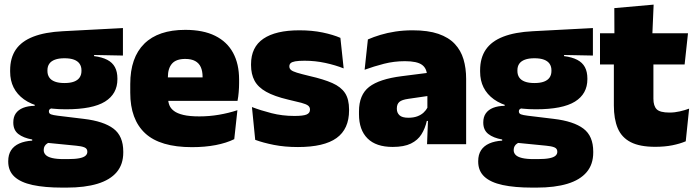

<svg xmlns="http://www.w3.org/2000/svg" viewBox="-20 -640 3088 852"><path d="M272.5 -155Q147.5 -155 86.2 -199.2Q25 -243.5 25 -322V-328Q25 -383 50.2 -420Q75.5 -457 127.5 -477.2Q179.5 -497.5 259.5 -501.5L525.5 -515.5V-393.5L397.5 -396V-391Q433 -386.5 456 -374.5Q479 -362.5 490 -342Q501 -321.5 501 -291.5V-288.5Q501 -223.5 446 -189.2Q391 -155 272.5 -155ZM263.5 66H280Q313 66 332 62.2Q351 58.5 359.2 51.2Q367.5 44 367.5 34V33Q367.5 19 354.2 13.8Q341 8.5 318 6.5L171 -8L208.5 -10.5Q198 -8.5 190.2 -3.8Q182.5 1 178.2 8.2Q174 15.5 174 25.5V26.5Q174 38.5 182.8 47.5Q191.5 56.5 211.2 61.2Q231 66 263.5 66ZM255.5 192.5Q178.5 192.5 125 181Q71.5 169.5 44 144Q16.5 118.5 16.5 77V75Q16.5 46.5 29 27Q41.5 7.5 65.5 -3.2Q89.5 -14 123 -16V-21Q83.5 -28 61.2 -45.5Q39 -63 39 -96V-97Q39 -121 50.2 -137Q61.5 -153 82.8 -161.5Q104 -170 134 -170.5V-190L251.5 -160H220Q208 -160 202.5 -156.5Q197 -153 197 -146V-145.5Q197 -136 206.5 -132.5Q216 -129 236.5 -126.5L352 -112.5Q440 -102 483.5 -69.2Q527 -36.5 527 33V36.5Q527 89.5 497.8 124Q468.5 158.5 412.5 175.5Q356.5 192.5 276 192.5ZM266 -271.5Q292 -271.5 308.5 -277.8Q325 -284 333.2 -296Q341.5 -308 341.5 -325V-328Q341.5 -345 333.2 -357Q325 -369 308.5 -375.2Q292 -381.5 266 -381.5Q240.5 -381.5 223.8 -375.2Q207 -369 198.8 -357.2Q190.5 -345.5 190.5 -328V-325Q190.5 -308 198.8 -296Q207 -284 223.8 -277.8Q240.5 -271.5 266 -271.5Z M832 13Q690.5 13 624.2 -48.5Q558 -110 558 -228.5V-267Q558 -384.5 620.2 -446Q682.5 -507.5 802 -507.5Q881.5 -507.5 934.5 -481.2Q987.5 -455 1014.2 -405.8Q1041 -356.5 1041 -287V-271.5Q1041 -251.5 1039.2 -230.8Q1037.5 -210 1034 -192.5H875.5Q877.5 -223 878.2 -250Q879 -277 879 -298.5Q879 -324.5 871 -342.2Q863 -360 846 -369.2Q829 -378.5 802 -378.5Q761.5 -378.5 743.2 -357.5Q725 -336.5 725 -298V-253.5L726 -234.5V-203.5Q726 -188 731.5 -173.5Q737 -159 751.8 -147.8Q766.5 -136.5 793.8 -130Q821 -123.5 864.5 -123.5Q909 -123.5 951.5 -130.8Q994 -138 1033.5 -151L1019.5 -22.5Q985 -5.5 937.2 3.8Q889.5 13 832 13ZM651.5 -192.5V-296.5H998.5V-192.5Z M1302 12.5Q1243.5 12.5 1195.5 3Q1147.5 -6.5 1112.5 -19.5L1098 -165Q1137 -150 1184.8 -137.8Q1232.5 -125.5 1286.5 -125.5Q1326 -125.5 1340.8 -132Q1355.5 -138.5 1355.5 -153V-154Q1355.5 -165 1347 -171.5Q1338.5 -178 1317.2 -183.8Q1296 -189.5 1258.5 -198Q1197 -212.5 1161 -232.8Q1125 -253 1109.5 -282Q1094 -311 1094 -351V-355Q1094 -431 1148.8 -468.2Q1203.5 -505.5 1308.5 -505.5Q1365 -505.5 1411.8 -495.8Q1458.5 -486 1490.5 -472L1505 -336.5Q1468.5 -351 1423.5 -360.8Q1378.5 -370.5 1331.5 -370.5Q1304.5 -370.5 1289.8 -367.8Q1275 -365 1269.5 -359.5Q1264 -354 1264 -346V-345Q1264 -336 1271 -329.8Q1278 -323.5 1297.5 -317.5Q1317 -311.5 1354.5 -302.5Q1416 -288.5 1454.5 -271.5Q1493 -254.5 1511 -227.2Q1529 -200 1529 -153.5V-150.5Q1529 -67.5 1473.5 -27.5Q1418 12.5 1302 12.5Z M1875 0 1880 -126 1876.5 -130.5V-283.5L1875 -301.5Q1875 -336 1852.8 -352.2Q1830.5 -368.5 1777 -368.5Q1728.5 -368.5 1683.8 -357Q1639 -345.5 1598 -330.5L1612.5 -465Q1637.5 -476 1668 -485.2Q1698.5 -494.5 1734.5 -500Q1770.5 -505.5 1811 -505.5Q1879.5 -505.5 1925.2 -489.8Q1971 -474 1998 -445.2Q2025 -416.5 2036.8 -377Q2048.5 -337.5 2048.5 -290V0ZM1722.5 12Q1648.5 12 1610.8 -25.8Q1573 -63.5 1573 -133V-145.5Q1573 -219.5 1618.2 -254.5Q1663.5 -289.5 1763 -302L1888.5 -318L1899 -217L1792.5 -201.5Q1763.5 -197.5 1752.2 -187.8Q1741 -178 1741 -159V-157Q1741 -139.5 1752.8 -128.5Q1764.5 -117.5 1792 -117.5Q1815 -117.5 1831.8 -123.8Q1848.5 -130 1859.8 -140.5Q1871 -151 1877.5 -163.5L1902.5 -103.5H1874Q1866.5 -70 1850.2 -44Q1834 -18 1803.5 -3Q1773 12 1722.5 12Z M2358 -155Q2233 -155 2171.8 -199.2Q2110.5 -243.5 2110.5 -322V-328Q2110.5 -383 2135.8 -420Q2161 -457 2213 -477.2Q2265 -497.5 2345 -501.5L2611 -515.5V-393.5L2483 -396V-391Q2518.5 -386.5 2541.5 -374.5Q2564.5 -362.5 2575.5 -342Q2586.5 -321.5 2586.5 -291.5V-288.5Q2586.5 -223.5 2531.5 -189.2Q2476.5 -155 2358 -155ZM2349 66H2365.5Q2398.5 66 2417.5 62.2Q2436.5 58.5 2444.8 51.2Q2453 44 2453 34V33Q2453 19 2439.8 13.8Q2426.5 8.5 2403.5 6.5L2256.5 -8L2294 -10.5Q2283.5 -8.5 2275.8 -3.8Q2268 1 2263.8 8.2Q2259.5 15.5 2259.5 25.5V26.5Q2259.5 38.5 2268.2 47.5Q2277 56.5 2296.8 61.2Q2316.5 66 2349 66ZM2341 192.5Q2264 192.5 2210.5 181Q2157 169.5 2129.5 144Q2102 118.5 2102 77V75Q2102 46.5 2114.5 27Q2127 7.5 2151 -3.2Q2175 -14 2208.5 -16V-21Q2169 -28 2146.8 -45.5Q2124.5 -63 2124.5 -96V-97Q2124.5 -121 2135.8 -137Q2147 -153 2168.2 -161.5Q2189.5 -170 2219.5 -170.5V-190L2337 -160H2305.5Q2293.5 -160 2288 -156.5Q2282.5 -153 2282.5 -146V-145.5Q2282.5 -136 2292 -132.5Q2301.5 -129 2322 -126.5L2437.5 -112.5Q2525.5 -102 2569 -69.2Q2612.5 -36.5 2612.5 33V36.5Q2612.5 89.5 2583.2 124Q2554 158.5 2498 175.5Q2442 192.5 2361.5 192.5ZM2351.5 -271.5Q2377.5 -271.5 2394 -277.8Q2410.5 -284 2418.8 -296Q2427 -308 2427 -325V-328Q2427 -345 2418.8 -357Q2410.5 -369 2394 -375.2Q2377.5 -381.5 2351.5 -381.5Q2326 -381.5 2309.2 -375.2Q2292.5 -369 2284.2 -357.2Q2276 -345.5 2276 -328V-325Q2276 -308 2284.2 -296Q2292.5 -284 2309.2 -277.8Q2326 -271.5 2351.5 -271.5Z M2887.5 11.5Q2819 11.5 2778.8 -9.2Q2738.5 -30 2721.2 -71Q2704 -112 2704 -172V-436H2879.5V-202Q2879.5 -170 2894 -155.2Q2908.5 -140.5 2951 -140.5Q2974 -140.5 2996.8 -145.8Q3019.5 -151 3038 -158L3023 -13Q2997 -2 2963 4.8Q2929 11.5 2887.5 11.5ZM2642.5 -354V-492.5H3033L3018 -354ZM2706.5 -480.5 2706 -604 2880.5 -619.5 2874.5 -480.5Z"/></svg>

Font: Anek Gurmukhi Medium ExtraBold
Style: Regular
Weight: 800
Version: Version 1.003